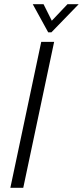

<svg xmlns="http://www.w3.org/2000/svg" viewBox="-20 -888 392 908"><path d="M175 -690H236L90 0H29ZM135 -868H186L225 -790L299 -868H352L223 -735H208Z"/></svg>

Font: Decalotype Light Italic
Style: Regular
Weight: 300
Italic angle: -12°
Designer: Alfredo Marco Pradil
Foundry: Alfredo Marco Pradil
Version: Version 1.0